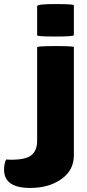

<svg xmlns="http://www.w3.org/2000/svg" viewBox="-138 -729 429 946"><path d="M45 -35V-496Q45 -502 135.5 -502Q226 -502 226 -497V36Q226 110 164.5 153.5Q103 197 11 197Q-118 197 -118 107Q-118 77 -108 57Q-99 58 -83 58Q-10 58 17.5 35Q45 12 45 -35ZM45 -555V-699Q45 -709 135.5 -709Q226 -709 226 -703V-556Q226 -549 135.5 -549Q45 -549 45 -555Z"/></svg>

Font: Lilita One Rus
Style: Regular
Weight: 400
Designer: Juan Montoreano
Foundry: Juan Montoreano
Version: Version 1.002